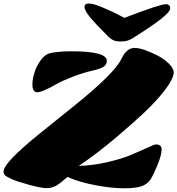

<svg xmlns="http://www.w3.org/2000/svg" viewBox="-31 -1020 979 1060"><path d="M828.6 -222.7Q861.3 -222.7 861.3 -195.8Q861.3 -165.5 839.6 -111.8Q817.9 -58.1 801.3 -31.2Q784.7 -4.4 752.4 7.6Q720.2 19.5 653.6 19.5Q586.9 19.5 497.8 2.9Q408.7 -13.7 341.3 -43Q303.2 -8.8 279.5 4.9Q255.9 18.6 226.3 18.6Q196.8 18.6 128.4 0Q60.1 -18.6 31.7 -32Q3.4 -45.4 -3.9 -53Q-11.2 -60.5 -11.2 -73.7Q-11.2 -122.6 196.8 -289.6Q285.6 -360.8 377 -434.6Q601.1 -614.7 639.6 -695.3Q668 -755.4 711.9 -755.4Q755.9 -755.4 839.8 -712.9Q875.5 -694.3 901.9 -668.2Q928.2 -642.1 928.2 -618.2Q924.3 -581.1 879.9 -523.4Q836.9 -467.3 775.9 -408.7Q714.8 -350.1 611.1 -262Q507.3 -173.8 403.8 -104Q483.9 -106.4 564.7 -125.5Q645.5 -144.5 695.6 -166Q745.6 -187.5 784.2 -205.1Q822.8 -222.7 828.6 -222.7ZM558.6 -684.6Q558.6 -663.1 541 -651.4Q523.4 -639.6 475.1 -628.9Q426.8 -618.2 368.4 -595.5Q310.1 -572.8 278.8 -554.7Q202.6 -510.7 174.8 -510.7Q147.9 -510.7 147.9 -553.7Q147.9 -584 159.9 -621.3Q171.9 -658.7 195.6 -689.9Q219.2 -721.2 247.6 -727.1Q295.9 -736.8 363.3 -736.8Q558.6 -736.8 558.6 -684.6ZM655.8 -921.4Q853 -997.1 885.3 -997.1Q895 -997.1 901.9 -991.2Q908.7 -985.4 908.7 -975.1Q908.7 -954.6 856 -913.8Q803.2 -873 705.6 -811.5Q686 -799.3 671.6 -795.2Q657.2 -791 632.8 -791Q608.4 -791 593.8 -798.3Q579.1 -805.7 565.4 -819.3Q500.5 -883.8 468 -922.6Q435.5 -961.4 435.5 -981Q435.5 -1000.5 458.7 -1000.5Q481.9 -1000.5 522 -984.4Q590.8 -956.5 655.8 -921.4Z"/></svg>

Font: Sonsie One
Style: Regular
Weight: 400
Designer: Riccardo De Franceschi
Foundry: Sorkin Type Co
Version: Version 1.003